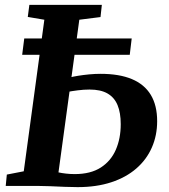

<svg xmlns="http://www.w3.org/2000/svg" viewBox="-20 -763 694 788"><path d="M298.5 5Q276.5 5 245.8 3.8Q215 2.5 184.8 1.2Q154.5 0 132.5 0H3.5L8 -46.5L77.5 -60L162 -682L94 -693.5L100.5 -743H398L392.5 -693L305.5 -682L220 -55.5Q233.5 -52.5 251.2 -50.5Q269 -48.5 286.5 -48.5Q352 -48.5 393.8 -75.5Q435.5 -102.5 455.5 -148.8Q475.5 -195 475.5 -253.5Q475.5 -300 462.5 -331.5Q449.5 -363 421.5 -379.2Q393.5 -395.5 347.5 -395.5Q323.5 -395.5 298.5 -392.2Q273.5 -389 256 -385.5L263 -444Q278.5 -448.5 300.5 -452Q322.5 -455.5 346.5 -457.8Q370.5 -460 392.5 -460Q469.5 -460 521 -438.5Q572.5 -417 598.8 -373.8Q625 -330.5 625 -265.5Q625 -207 603.2 -157.5Q581.5 -108 539.5 -71.5Q497.5 -35 436.8 -15Q376 5 298.5 5ZM71 -538 79.5 -605H520.5L512.5 -538Z"/></svg>

Font: Merriweather
Style: Bold Italic
Weight: 700
Italic angle: -7.8°
Version: Version 2.101